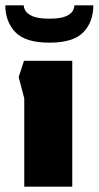

<svg xmlns="http://www.w3.org/2000/svg" viewBox="-30 -700 370 720"><path d="M61 0V-331L40 -411L60 -472H241V0ZM155 -540Q65 -540 27.5 -579.5Q-10 -619 -10 -680H59Q59 -671 65.5 -659.5Q72 -648 92.5 -639Q113 -630 155 -630Q197 -630 217 -639Q237 -648 243 -659.5Q249 -671 249 -680H320Q320 -618 282.5 -579Q245 -540 155 -540Z"/></svg>

Font: Rowdies
Style: Regular
Weight: 400
Designer: Jaikishan Patel
Version: Version 1.000; ttfautohint (v1.8.3)